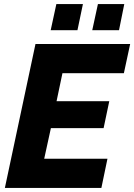

<svg xmlns="http://www.w3.org/2000/svg" viewBox="-20 -927 662 947"><path d="M155 -710H622L591 -566H288L259 -428H519L491 -295H231L198 -144H510L480 0H4ZM230 -778 258 -907H389L362 -778ZM435 -778 463 -907H593L567 -778Z"/></svg>

Font: Raleway Thin ExtraBold
Style: Italic
Weight: 800
Italic angle: -12°
Version: Version 4.026